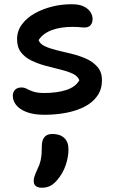

<svg xmlns="http://www.w3.org/2000/svg" viewBox="-20 -528 546 900"><path d="M188 10Q137 10 104 -3Q71 -16 55.5 -36Q40 -56 40 -79Q40 -96 50.5 -107Q61 -118 81 -118Q92 -118 100.5 -114Q109 -110 119.5 -105Q130 -100 145.5 -96Q161 -92 186 -92Q248 -92 291.5 -106.5Q335 -121 352 -152Q344 -172 320 -183Q296 -194 263 -202Q230 -210 194.5 -219.5Q159 -229 128.5 -243.5Q98 -258 79 -282Q60 -306 60 -344Q60 -383 83 -414Q106 -445 144 -466Q182 -487 228 -498Q274 -509 320 -508Q351 -508 372 -498Q393 -488 403.5 -472Q414 -456 414 -439Q414 -421 404.5 -410Q395 -399 376 -399Q367 -399 359.5 -400Q352 -401 343 -401.5Q334 -402 319 -402Q263 -402 222 -386.5Q181 -371 161 -340Q167 -322 191 -311Q215 -300 248.5 -292Q282 -284 318.5 -275Q355 -266 386.5 -251.5Q418 -237 438 -213Q458 -189 458 -152Q458 -110 436.5 -79Q415 -48 377.5 -28.5Q340 -9 291.5 0.5Q243 10 188 10ZM177 352Q138 352 138 320Q138 310 141.5 299Q145 288 155 266Q166 244 170 226Q174 208 175 191Q176 174 176 157Q176 130 188 115Q200 100 226 100Q261 100 281 118.5Q301 137 301 173Q301 207 288 246Q275 285 248 316Q231 336 214 344Q197 352 177 352Z"/></svg>

Font: Shantell Sans Medium
Style: Regular
Weight: 500
Designer: Stephen Nixon, Anya Danilova, Shantell Martin
Foundry: Arrow Type
Version: Version 1.011;[c5ecc13dd]